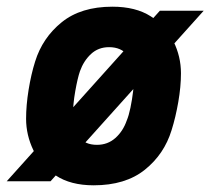

<svg xmlns="http://www.w3.org/2000/svg" viewBox="-50 -542 629 574"><path d="M230 12Q161 12 116.5 -17.5Q72 -47 50 -92.5Q28 -138 28 -187Q28 -227 35.5 -273.5Q43 -320 55 -358Q77 -429 134.5 -475.5Q192 -522 286 -522Q356 -522 401 -493Q446 -464 468.5 -418.5Q491 -373 491 -323Q491 -283 483 -237Q475 -191 463 -153Q441 -81 383 -34.5Q325 12 230 12ZM240 -109Q272 -109 295 -129.5Q318 -150 329 -182Q335 -196 340 -220Q345 -244 348 -269.5Q351 -295 351 -315Q351 -353 331.5 -377Q312 -401 276 -401Q244 -401 222 -380.5Q200 -360 189 -329Q182 -309 175 -269.5Q168 -230 168 -196Q168 -156 186 -132.5Q204 -109 240 -109ZM-30 0 428 -510H559L101 0Z"/></svg>

Font: Finlandica
Style: Bold Italic
Weight: 700
Italic angle: -8°
Designer: Niklas Ekholm, Juho Hiilivirta, Jaakko Suomalainen
Foundry: Helsinki Type Studio
Version: Version 1.064; ttfautohint (v1.8.4.7-5d5b)